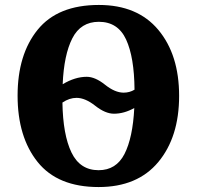

<svg xmlns="http://www.w3.org/2000/svg" viewBox="-20 -745 794 775"><path d="M378 10Q535 10 619 -91Q703 -192 703 -358Q703 -524 619 -624.5Q535 -725 379 -725Q213 -725 132 -625Q51 -525 51 -359Q51 -192 132 -91Q213 10 378 10ZM479 -371Q444 -371 404 -403Q364 -435 330 -435Q283 -435 233 -405Q238 -524 272 -590.5Q306 -657 379 -657Q456 -657 489 -585.5Q522 -514 523 -383Q503 -371 479 -371ZM378 -58Q303 -58 268.5 -129.5Q234 -201 232 -331Q260 -350 289 -350Q324 -350 364.5 -318Q405 -286 440 -286Q481 -286 522 -309Q516 -189 482.5 -123.5Q449 -58 378 -58Z"/></svg>

Font: Noto Serif SemiCondensed Extra
Style: Regular
Weight: 800
Width: 4
Designer: Monotype Design Team
Foundry: Monotype Imaging Inc.
Version: Version 1.002